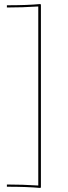

<svg xmlns="http://www.w3.org/2000/svg" viewBox="-20 -722 336 948"><path d="M14 200V189Q91 189 169 194V-690Q91 -685 14 -685V-696Q114 -696 179 -702L182 -699V203L179 206Q114 200 14 200Z"/></svg>

Font: Almendra Display
Style: Regular
Weight: 400
Designer: Ana Sanfelippo
Foundry: Ana Sanfelippo
Version: Version 1.004